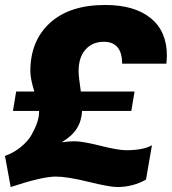

<svg xmlns="http://www.w3.org/2000/svg" viewBox="-25 -742 691 772"><path d="M503 -296H305Q303 -256 284 -225.5Q265 -195 223 -170Q255 -174 274 -174Q307 -174 378.5 -156Q450 -138 482 -138Q552 -138 586 -158L562 -20Q510 10 446 10Q416 10 330.5 -11Q245 -32 199 -32Q145 -32 18 10L-5 -115Q31 -128 59.5 -151.5Q88 -175 102.5 -201Q117 -227 124.5 -249.5Q132 -272 132 -290V-296H27L40 -374H113Q97 -426 97 -456Q97 -578 176 -650Q255 -722 398 -722Q516 -722 581 -669Q646 -616 646 -519Q646 -508 644 -486H466Q466 -574 392 -574Q347 -574 319 -543Q291 -512 291 -455Q291 -435 300 -374H516Z"/></svg>

Font: Creato Display Black
Style: Italic
Weight: 900
Italic angle: -10°
Version: Version 1.000